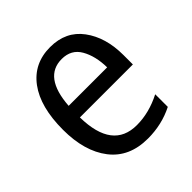

<svg xmlns="http://www.w3.org/2000/svg" viewBox="-153 -666 797 797"><g transform="rotate(-45 245.5 -268.0)"><path d="M49 -265Q49 -139 106.5 -64.5Q164 10 273 10Q355 10 424 -25V-99Q352 -62 280 -62Q138 -62 135 -252H446V-307Q446 -411 396 -478.5Q346 -546 254 -546Q158 -546 103.5 -472.5Q49 -399 49 -265ZM362 -319H136Q147 -477 253 -477Q309 -477 335 -431.5Q361 -386 362 -319Z"/></g></svg>

Font: Noto Sans UI SemiCondensed
Style: Regular
Weight: 400
Width: 4
Designer: Monotype Design Team
Foundry: Monotype Imaging Inc.
Version: 1.001